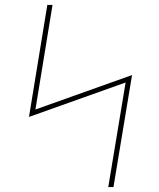

<svg xmlns="http://www.w3.org/2000/svg" viewBox="-20 -755 640 775"><path d="M417 0 487 -422 97 -283 171 -735H192L123 -313L513 -452L438 0Z"/></svg>

Font: Iosevka Etoile Thin
Style: Italic
Weight: 100
Italic angle: -9°
Designer: Belleve Invis
Foundry: Belleve Invis
Version: Version 22.1.2; ttfautohint (v1.8.4)